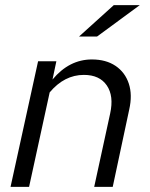

<svg xmlns="http://www.w3.org/2000/svg" viewBox="-20 -726 582 746"><path d="M21 0 128 -488H199L184 -417Q249 -495 337 -495Q392 -495 429 -470Q466 -445 480.5 -401Q495 -357 482 -300L418 0H346L408 -285Q423 -353 395 -394Q367 -435 306 -435Q230 -435 173 -367L93 0ZM287 -584 422 -706H523L357 -584Z"/></svg>

Font: Red Hat Text VF
Style: Italic
Weight: 400
Italic angle: -12°
Designer: Pentagram, MCKL
Foundry: Pentagram, MCKL
Version: Version 1.023